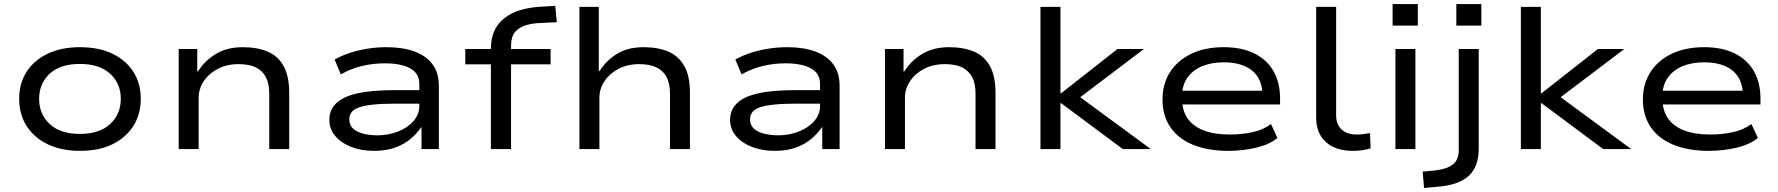

<svg xmlns="http://www.w3.org/2000/svg" viewBox="-20 -739 8817 952"><path d="M377 9Q284 9 216 -24Q148 -57 111.5 -115Q75 -173 75 -249Q75 -325 111.5 -382.5Q148 -440 216 -472.5Q284 -505 376 -505Q471 -505 538 -472.5Q605 -440 641.5 -382.5Q678 -325 678 -249Q678 -173 641.5 -115Q605 -57 538 -24Q471 9 377 9ZM376 -75Q473 -75 526 -124Q579 -173 579 -249Q579 -325 526 -373.5Q473 -422 376 -422Q279 -422 226.5 -373.5Q174 -325 174 -249Q174 -173 226.5 -124Q279 -75 376 -75Z M866 0V-496H958V-385H962Q994 -437 1049.5 -471Q1105 -505 1184 -505Q1255 -505 1306.5 -483.5Q1358 -462 1386 -412Q1414 -362 1414 -279V0H1315V-275Q1315 -325 1298 -357Q1281 -389 1248 -405Q1215 -421 1163 -421Q1104 -421 1059.5 -397.5Q1015 -374 990 -336Q965 -298 965 -254V0Z M1835 9Q1771 9 1720.5 -11Q1670 -31 1641.5 -65.5Q1613 -100 1613 -145Q1613 -194 1647 -227Q1681 -260 1751.5 -276Q1822 -292 1934 -292H2077V-225H1939Q1875 -225 1831.5 -220.5Q1788 -216 1761.5 -207Q1735 -198 1723.5 -183Q1712 -168 1712 -147Q1712 -107 1751 -87.5Q1790 -68 1851 -68Q1906 -68 1954 -87Q2002 -106 2030.5 -139Q2059 -172 2059 -211V-323Q2059 -375 2014 -400Q1969 -425 1887 -425Q1829 -425 1773.5 -411.5Q1718 -398 1670 -370L1639 -444Q1675 -464 1717 -477.5Q1759 -491 1804.5 -498Q1850 -505 1897 -505Q1975 -505 2033 -484.5Q2091 -464 2123.5 -421.5Q2156 -379 2156 -312V0H2070V-109V-110Q2049 -79 2017 -51.5Q1985 -24 1940 -7.5Q1895 9 1835 9Z M2414 0V-420H2287V-496H2435L2414 -475V-498Q2414 -595 2479 -647.5Q2544 -700 2666 -706L2733 -710L2741 -629L2661 -625Q2620 -624 2586.5 -613.5Q2553 -603 2533.5 -580Q2514 -557 2514 -511V-483L2492 -496H2710V-420H2514V0Z M2853 0V-705H2949V-388H2954Q2985 -438 3038.5 -471.5Q3092 -505 3171 -505Q3242 -505 3293 -483.5Q3344 -462 3372.5 -412.5Q3401 -363 3401 -279V0H3302V-275Q3302 -325 3285 -357Q3268 -389 3234.5 -405Q3201 -421 3150 -421Q3091 -421 3046.5 -397.5Q3002 -374 2977 -336Q2952 -298 2952 -254V0Z M3822 9Q3758 9 3707.5 -11Q3657 -31 3628.5 -65.5Q3600 -100 3600 -145Q3600 -194 3634 -227Q3668 -260 3738.5 -276Q3809 -292 3921 -292H4064V-225H3926Q3862 -225 3818.5 -220.5Q3775 -216 3748.5 -207Q3722 -198 3710.5 -183Q3699 -168 3699 -147Q3699 -107 3738 -87.5Q3777 -68 3838 -68Q3893 -68 3941 -87Q3989 -106 4017.5 -139Q4046 -172 4046 -211V-323Q4046 -375 4001 -400Q3956 -425 3874 -425Q3816 -425 3760.5 -411.5Q3705 -398 3657 -370L3626 -444Q3662 -464 3704 -477.5Q3746 -491 3791.5 -498Q3837 -505 3884 -505Q3962 -505 4020 -484.5Q4078 -464 4110.5 -421.5Q4143 -379 4143 -312V0H4057V-109V-110Q4036 -79 4004 -51.5Q3972 -24 3927 -7.5Q3882 9 3822 9Z M4368 0V-496H4460V-385H4464Q4496 -437 4551.5 -471Q4607 -505 4686 -505Q4757 -505 4808.5 -483.5Q4860 -462 4888 -412Q4916 -362 4916 -279V0H4817V-275Q4817 -325 4800 -357Q4783 -389 4750 -405Q4717 -421 4665 -421Q4606 -421 4561.5 -397.5Q4517 -374 4492 -336Q4467 -298 4467 -254V0Z M5139 0V-705H5238V-277H5242L5521 -496H5652L5311 -238L5313 -274L5686 0H5547L5242 -227H5238V0Z M6070 9Q5970 9 5896 -21Q5822 -51 5783 -108.5Q5744 -166 5744 -246Q5744 -322 5780.5 -380Q5817 -438 5885 -471.5Q5953 -505 6048 -505Q6137 -505 6199.5 -474Q6262 -443 6294.5 -386Q6327 -329 6327 -250V-221H5816V-289H6265L6240 -267Q6239 -348 6188.5 -389Q6138 -430 6048 -430Q5987 -430 5941 -411Q5895 -392 5868 -354.5Q5841 -317 5841 -262V-250Q5841 -192 5868 -152.5Q5895 -113 5948 -92.5Q6001 -72 6078 -72Q6137 -72 6190 -83.5Q6243 -95 6282 -124L6314 -55Q6274 -22 6208 -6.5Q6142 9 6070 9Z M6687 9Q6603 9 6554.5 -34.5Q6506 -78 6506 -155V-705H6605V-166Q6605 -137 6617 -116Q6629 -95 6651.5 -83.5Q6674 -72 6706 -72Q6721 -72 6739 -74Q6757 -76 6773 -79L6776 -3Q6755 3 6734 6Q6713 9 6687 9Z M6885 -612V-719H7010V-612ZM6899 0V-496H6998V0Z M7201 -612V-719H7325V-612ZM7041 193 7034 112 7096 106Q7152 100 7182.5 77.5Q7213 55 7213 4V-496H7312V0Q7312 41 7300.5 74Q7289 107 7265 130.5Q7241 154 7201.5 168.5Q7162 183 7107 187Z M7521 0V-705H7620V-277H7624L7903 -496H8034L7693 -238L7695 -274L8068 0H7929L7624 -227H7620V0Z M8452 9Q8352 9 8278 -21Q8204 -51 8165 -108.5Q8126 -166 8126 -246Q8126 -322 8162.5 -380Q8199 -438 8267 -471.5Q8335 -505 8430 -505Q8519 -505 8581.5 -474Q8644 -443 8676.5 -386Q8709 -329 8709 -250V-221H8198V-289H8647L8622 -267Q8621 -348 8570.5 -389Q8520 -430 8430 -430Q8369 -430 8323 -411Q8277 -392 8250 -354.5Q8223 -317 8223 -262V-250Q8223 -192 8250 -152.5Q8277 -113 8330 -92.5Q8383 -72 8460 -72Q8519 -72 8572 -83.5Q8625 -95 8664 -124L8696 -55Q8656 -22 8590 -6.5Q8524 9 8452 9Z"/></svg>

Font: Nunito Sans 7pt Expanded
Style: Regular
Weight: 400
Width: 7
Designer: Vernon Adams
Foundry: Vernon Adams
Version: Version 3.101;gftools[0.9.27]